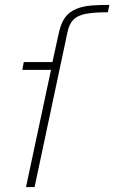

<svg xmlns="http://www.w3.org/2000/svg" viewBox="-20 -763 466 783"><path d="M86 0 188 -478H71L77 -510H194L219 -625Q226 -657 237 -678Q248 -699 265.5 -712Q283 -725 306 -732Q329 -739 359 -741Q389 -743 426 -743L420 -713Q363 -713 329.5 -706.5Q296 -700 279 -682.5Q262 -665 255 -631L121 0Z"/></svg>

Font: Saira SemiExpanded Thin
Style: Italic
Weight: 250
Width: 6
Italic angle: -12°
Designer: Hector Gatti with collaboration of the Omnibus-Type team
Foundry: Omnibus-Type
Version: Version 1.101